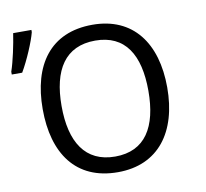

<svg xmlns="http://www.w3.org/2000/svg" viewBox="-100 -843 1010 943"><g transform="rotate(-10 405.0 -371.0)"><path d="M-17 -553H35C68 -609 105 -697 116 -741V-752H25C17 -698 0 -616 -17 -567ZM724 -358C724 -580 617 -725 415 -725C204 -725 103 -578 103 -359C103 -138 204 10 414 10C617 10 724 -137 724 -358ZM197 -358C197 -538 265 -646 415 -646C564 -646 630 -538 630 -358C630 -178 564 -68 414 -68C265 -68 197 -178 197 -358Z"/></g></svg>

Font: Noto Sans Thai
Style: Regular
Weight: 400
Designer: Monotype Design Team
Foundry: Monotype Imaging Inc.
Version: Version 1.901